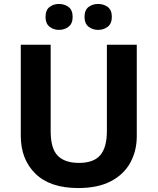

<svg xmlns="http://www.w3.org/2000/svg" viewBox="-20 -940 796 970"><path d="M671 -252Q671 -178 638.5 -118.5Q606 -59 540.5 -24.5Q475 10 375 10Q233 10 159 -62.5Q85 -135 85 -254V-714H236V-277Q236 -189 272 -153Q308 -117 379 -117Q453 -117 486.5 -156Q520 -195 520 -278V-714H671ZM210 -854Q210 -889 230 -904.5Q250 -920 277.9 -920Q305.8 -920 326.4 -904.6Q347 -889.2 347 -854.4Q347 -821 326.4 -805Q305.8 -789 277.9 -789Q250 -789 230 -805.2Q210 -821.5 210 -854ZM407 -854Q407 -889 427.1 -904.5Q447.3 -920 475.6 -920Q504 -920 524.5 -904.6Q545 -889.2 545 -854.4Q545 -821 524.4 -805Q503.9 -789 476 -789Q447.5 -789 427.2 -805.2Q407 -821.5 407 -854Z"/></svg>

Font: Noto Sans Bamum
Style: Regular
Weight: 400
Designer: Monotype Design Team
Foundry: Monotype Imaging Inc.
Version: Version 2.001